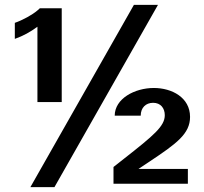

<svg xmlns="http://www.w3.org/2000/svg" viewBox="-20 -756 839 790"><path d="M234 -722H144L134 -713C113 -695 73 -673 41 -662V-596C77 -609 104 -624 134 -646V-336H234ZM531 -736 105 14H204L630 -736ZM447 0H753V-61H550L595 -91C706 -165 762 -205 762 -275C762 -355 687 -394 613 -394C534 -394 452 -350 452 -280H559C559 -313 580 -333 610 -333C641 -333 658 -311 658 -282C658 -237 614 -200 489 -102L447 -69Z"/></svg>

Font: Perun
Style: Bold
Weight: 700
Foundry: Copyright (c) Stefan Peev, Context Ltd, 2016
Version: Version 1.089